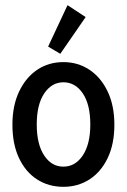

<svg xmlns="http://www.w3.org/2000/svg" viewBox="-20 -713 490 742"><path d="M225 9Q168 9 123.5 -19.5Q79 -48 53.5 -102Q28 -156 28 -231Q28 -305 54 -359.5Q80 -414 124 -443.5Q168 -473 225 -473Q281 -473 325.5 -443.5Q370 -414 396 -359.5Q422 -305 422 -231Q422 -156 396 -102Q370 -48 325.5 -19.5Q281 9 225 9ZM225 -69Q271 -69 300 -112.5Q329 -156 329 -232Q329 -309 300 -352Q271 -395 225 -395Q180 -395 151 -352Q122 -309 122 -232Q122 -156 150.5 -112.5Q179 -69 225 -69ZM213 -505 166 -533 241 -693 311 -647Z"/></svg>

Font: Inconsolata SemiCondensed SemiBold
Style: Regular
Weight: 600
Width: 4
Monospace: yes
Designer: Raph Levien, Cyreal, Brenton Simpson
Foundry: Raph Levien, Cyreal, Google
Version: Version 3.001; ttfautohint (v1.8.2.53-6de2)